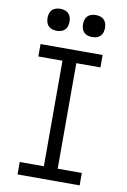

<svg xmlns="http://www.w3.org/2000/svg" viewBox="-102 -1006 703 1066"><g transform="rotate(10 250.0 -473.5)"><path d="M75 0V-70H211V-665H75V-735H425V-665H289V-70H425V0ZM350 -823Q338 -823 325.5 -826.5Q313 -830 304 -839Q295 -848 291.5 -860.5Q288 -873 288 -885Q288 -897 291.5 -909.5Q295 -922 304 -931Q313 -940 325.5 -943.5Q338 -947 350 -947Q362 -947 374.5 -943.5Q387 -940 396 -931Q405 -922 408.5 -909.5Q412 -897 412 -885Q412 -873 408.5 -860.5Q405 -848 396 -839Q387 -830 374.5 -826.5Q362 -823 350 -823ZM150 -823Q138 -823 125.5 -826.5Q113 -830 104 -839Q95 -848 91.5 -860.5Q88 -873 88 -885Q88 -897 91.5 -909.5Q95 -922 104 -931Q113 -940 125.5 -943.5Q138 -947 150 -947Q162 -947 174.5 -943.5Q187 -940 196 -931Q205 -922 208.5 -909.5Q212 -897 212 -885Q212 -873 208.5 -860.5Q205 -848 196 -839Q187 -830 174.5 -826.5Q162 -823 150 -823Z"/></g></svg>

Font: Iosevka Custom
Style: Regular
Weight: 400
Monospace: yes
Designer: Belleve Invis
Foundry: Belleve Invis
Version: Version 32.5.0; ttfautohint (v1.8.4)